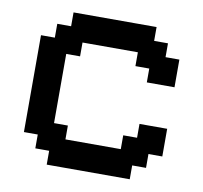

<svg xmlns="http://www.w3.org/2000/svg" viewBox="-77 -895 904 854"><g transform="rotate(10 375.0 -468.0)"><path d="M187.5 -125V-187.5H125V-250H62.5V-687.5H125V-750H187.5V-812.5H562.5V-750H625V-687.5H687.5V-562.5H562.5V-625H500V-687.5H250V-625H187.5V-312.5H250V-250H500V-312.5H562.5V-375H687.5V-250H625V-187.5H562.5V-125Z"/></g></svg>

Font: Better VCR
Style: Regular
Weight: 400
Designer: artdzyk
Foundry: https://fontstruct.com
Version: Version 1.0